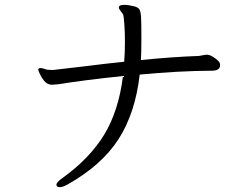

<svg xmlns="http://www.w3.org/2000/svg" viewBox="-20 -735 1040 793"><path d="M855 -443Q714 -442 557 -427Q539 -269 470 -161Q401 -53 259 27Q239 38 227 38Q213 38 213 28Q213 18 237 1Q351 -81 410.5 -179Q470 -277 488 -421Q325 -404 221 -387Q203 -385 197 -385Q189 -385 186 -386Q172 -389 161.5 -402Q151 -415 144.5 -429.5Q138 -444 138 -447Q138 -454 148 -454Q153 -454 161.5 -451Q170 -448 175 -447Q183 -446 194 -446Q203 -446 208 -447L320 -460Q423 -473 493 -480Q496 -519 496 -562Q496 -603 493.5 -636Q491 -669 489 -674Q486 -680 478.5 -689Q471 -698 471 -704V-706Q473 -715 492 -715Q510 -715 534 -709Q550 -705 555.5 -696.5Q561 -688 562.5 -665.5Q564 -643 564 -579Q564 -516 562 -487Q691 -500 802 -504Q809 -505 818.5 -507Q828 -509 834 -509H837Q850 -508 869 -494Q888 -480 889 -470V-466Q889 -443 855 -443Z"/></svg>

Font: Fusion Kai T
Style: Regular
Weight: 400
Designer: Fontworks Inc.
Version: Version 24.134;May 13, 2024